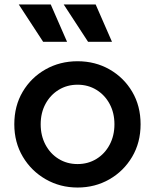

<svg xmlns="http://www.w3.org/2000/svg" viewBox="-20 -827 693 859"><path d="M327 12Q405 12 469 -24.5Q533 -61 571 -125Q609 -189 609 -271Q609 -353 571.5 -416.5Q534 -480 470 -516.5Q406 -553 327 -553Q248 -553 183.5 -516.5Q119 -480 81.5 -416.5Q44 -353 44 -271Q44 -190 82 -126Q120 -62 184.5 -25Q249 12 327 12ZM327 -93Q280 -93 242.5 -116Q205 -139 183.5 -179.5Q162 -220 162 -271Q162 -322 183.5 -362Q205 -402 242.5 -425Q280 -448 327 -448Q374 -448 411.5 -425Q449 -402 470.5 -362Q492 -322 492 -271Q492 -220 470.5 -179.5Q449 -139 411.5 -116Q374 -93 327 -93ZM173 -640H280L207 -807H64ZM374 -640H481L408 -807H265Z"/></svg>

Font: Custom Plus Jakarta Sans SemiBold
Style: Regular
Weight: 600
Designer: Gumpita Rahayu & FullSphere
Foundry: Tokotype & FullSphere
Version: Version 1.001;hotconv 1.0.117;makeotfexe 2.5.65602